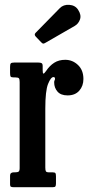

<svg xmlns="http://www.w3.org/2000/svg" viewBox="-20 -781 379 801"><path d="M62 -438.5Q62 -450.5 59 -454.2Q56 -458 44.5 -458H37.5Q26.5 -458 24.2 -461.8Q22 -465.5 22 -476.5V-502Q22 -513 25 -516.5Q28 -520 38.5 -520H140.5Q149 -520 153.5 -517.5Q158 -515 158 -505.5V-488.5Q158 -475 161 -474Q164 -473 172 -484.5Q187 -507 206.2 -519.2Q225.5 -531.5 252 -531.5Q282.5 -531.5 305.2 -510Q328 -488.5 328 -451.5Q328 -422.5 310.8 -402.8Q293.5 -383 262 -383Q233.5 -383 219.8 -399Q206 -415 206 -437Q206 -443.5 207.8 -446Q209.5 -448.5 209.5 -452.5Q209.5 -459.5 203 -459.5Q192 -459.5 180.5 -430.8Q169 -402 169 -328V-82Q169 -70.5 171.5 -66.2Q174 -62 185.5 -62H200Q209.5 -62 211.5 -58.2Q213.5 -54.5 213.5 -45V-16Q213.5 -7 211.2 -3.5Q209 0 200 0H37.5Q30 0 26 -1.8Q22 -3.5 22 -11V-48Q22 -62 37 -62H42Q53.5 -62 57.8 -65.2Q62 -68.5 62 -79.5ZM151.5 -605 129 -628.5Q121 -637 129 -644.5L229.5 -747Q244.5 -762.5 269.2 -760.8Q294 -759 306 -740Q320 -718.5 313.8 -700.2Q307.5 -682 292 -673L170.5 -603Q164 -599 160.5 -599Q157 -599 151.5 -605Z"/></svg>

Font: Besley* Condensed Medium
Style: Regular
Weight: 500
Width: 3
Designer: Owen Earl
Foundry: indestructible type*
Version: Version 3.000; ttfautohint (v1.8.3)